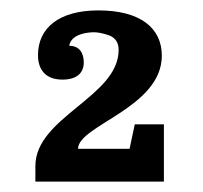

<svg xmlns="http://www.w3.org/2000/svg" viewBox="-20 -750 390 369"><path d="M130 -464C130 -509 291 -543 291 -643C291 -696 250 -730 169 -730C93 -730 53 -696 53 -644C53 -619 65 -597 100 -597C129 -597 141 -611 141 -630C141 -649 132 -662 113 -662C117 -686 151 -688 161 -688C168 -688 178 -686 190 -682C202 -677 208 -668 208 -654C208 -564 48 -525 48 -431V-401H295V-511H239L229 -464Z"/></svg>

Font: Domine
Style: Bold
Weight: 700
Designer: Pablo Impallari, Rodrigo Fuenzalida, Brenda Gallo
Foundry: Pablo Impallari, Rodrigo Fuenzalida, Brenda Gallo
Version: Version 2.000